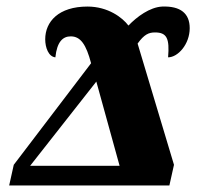

<svg xmlns="http://www.w3.org/2000/svg" viewBox="-20 -566 612 586"><path d="M8 0H497L511 -63L400 -433C420 -461 434 -467 453 -467C489 -467 498 -449 493 -391C523 -391 559 -431 559 -480C559 -525 531 -548 475 -546C437 -544 398 -515 372 -488C354 -512 310 -546 247 -546C159 -546 118 -500 118 -446C118 -421 128 -393 149 -391C154 -439 172 -455 196 -455C226 -455 243 -430 258 -373L22 -63ZM72 -60 274 -317 345 -60Z"/></svg>

Font: Noto Serif SemiCondensed Extra
Style: Italic
Weight: 800
Width: 4
Italic angle: -12°
Designer: Monotype Design Team
Foundry: Monotype Imaging Inc.
Version: Version 1.901